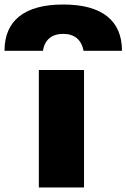

<svg xmlns="http://www.w3.org/2000/svg" viewBox="-113 -830 560 850"><path d="M59 -520H259V0H59ZM427 -605H257Q250 -642 227 -661Q204 -680 167 -680Q129 -680 106 -661Q83 -642 77 -605H-93Q-93 -706 -27 -758Q39 -810 167 -810Q295 -810 361 -758Q427 -706 427 -605Z"/></svg>

Font: Enso Black
Style: Regular
Weight: 900
Designer: Coji Morishita
Foundry: UNDERFOREST DESIGN
Version: Version 1.000